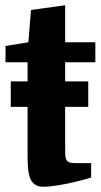

<svg xmlns="http://www.w3.org/2000/svg" viewBox="-20 -701 385 731"><path d="M1 -526V-464H85V-391H21V-294H85V-114Q85 -76 87 -57.5Q89 -39 93 -27Q105 10 144 10Q171 10 218.5 1.5Q266 -7 327 -25V-80H267Q250 -80 242.5 -83.5Q235 -87 233 -92Q229 -99 228.5 -112Q228 -125 228 -159V-294H316V-391H228V-464H343V-540H228V-681L98 -663L88 -540Z"/></svg>

Font: GradeGX
Style: Regular
Weight: 100
Width: 1
Designer: Adam Twardoch
Foundry: Adam Twardoch
Version: Version 2.002; DEVELOPMENT